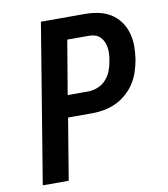

<svg xmlns="http://www.w3.org/2000/svg" viewBox="-82 -805 765 874"><g transform="rotate(-10 300.0 -367.5)"><path d="M45 0 166 -735H370Q402 -735 432.5 -728.5Q463 -722 488 -706.5Q513 -691 530.5 -667Q548 -643 556.5 -613.5Q565 -584 565 -552.5Q565 -521 560 -489Q555 -462 546 -434.5Q537 -407 521 -382.5Q505 -358 482 -338Q459 -318 432.5 -306Q406 -294 378.5 -289Q351 -284 324 -284H212L165 0ZM323 -385Q345 -385 367.5 -394Q390 -403 406 -421Q422 -439 430.5 -461Q439 -483 442 -505Q445 -520 446 -535Q447 -550 445 -564.5Q443 -579 437.5 -592Q432 -605 422.5 -615Q413 -625 399.5 -629.5Q386 -634 371 -634H270L228 -385Z"/></g></svg>

Font: Iosevka Aile
Style: Bold Italic
Weight: 700
Italic angle: -9°
Designer: Belleve Invis
Foundry: Belleve Invis
Version: Version 28.0.1; ttfautohint (v1.8.4)